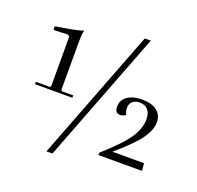

<svg xmlns="http://www.w3.org/2000/svg" viewBox="-126 -783 1019 992"><g transform="rotate(20 383.5 -287.0)"><path d="M228 74 506 -648H539L261 74ZM54 -232V-245H127Q136 -245 136 -252V-516Q136 -531 121 -531L48 -528L47 -548L108 -558Q172 -569 198 -579Q192 -557 192 -511V-254Q192 -245 201 -245H259V-232ZM487 -13Q590 -105 623.5 -157Q657 -209 657 -258Q657 -291 641 -309.5Q625 -328 595 -328Q571 -328 556.5 -315Q542 -302 542 -281Q542 -258 551 -244Q538 -233 519 -233Q492 -233 492 -269Q492 -305 522 -326Q552 -347 602 -347Q654 -347 683.5 -324.5Q713 -302 713 -262Q713 -222 680 -173.5Q647 -125 549 -41H723L726 0H487Z"/></g></svg>

Font: Arapey Thin
Style: Regular
Weight: 100
Designer: Eduardo Rodriguez Tunni
Foundry: Eduardo Rodriguez Tunni
Version: Version 4.000;hotconv 1.0.109;makeotfexe 2.5.65596